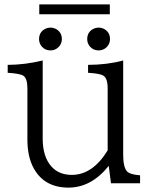

<svg xmlns="http://www.w3.org/2000/svg" viewBox="-20 -836 680 876"><path d="M486.3 0 476.1 -79.1Q396.5 20 292.5 20Q183.1 20 134.3 -67.4Q105 -119.6 105 -200.2V-433.1Q105 -477.5 86.9 -490.2Q71.8 -500.5 15.1 -503.9V-540Q94.7 -540.5 174.8 -560.1V-204.1Q174.8 -121.6 213.9 -77.1Q248 -38.1 307.6 -38.1Q402.8 -38.1 471.2 -149.9V-433.1Q471.2 -479 451.2 -491.2Q436.5 -500.5 381.8 -503.9V-540Q470.2 -540.5 542 -560.1V-130.9Q542 -74.7 558.6 -55.2Q571.8 -39.6 619.1 -36.1V0ZM159.2 -815.9H481V-771H159.2ZM430.2 -710Q443.4 -710 455.6 -703.6Q481.9 -688.5 481.9 -657.7Q481.9 -635.3 465.8 -620.1Q450.7 -606 429.7 -606Q405.3 -606 389.6 -624.5Q377.9 -639.2 377.9 -657.2Q377.9 -688 402.8 -702.6Q416 -710 430.2 -710ZM210.4 -710Q223.6 -710 235.8 -703.6Q262.2 -688.5 262.2 -657.7Q262.2 -635.3 246.1 -620.1Q231 -606 210 -606Q185.5 -606 169.9 -624.5Q158.2 -639.2 158.2 -657.2Q158.2 -688 183.1 -702.6Q196.3 -710 210.4 -710Z"/></svg>

Font: BIZ UDPMincho
Style: Regular
Weight: 400
Designer: TypeBank Co., Ltd.
Foundry: Morisawa Inc.
Version: Version 1.06